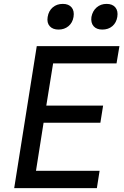

<svg xmlns="http://www.w3.org/2000/svg" viewBox="-20 -967 640 987"><path d="M53 0 169 -730H594L579 -641H253L218 -424H510L496 -336H204L165 -89H492L478 0ZM506 -815Q476 -815 461 -832.5Q446 -850 450 -880Q456 -911 477 -929Q498 -947 528 -947Q558 -947 573 -929Q588 -911 583 -880Q578 -850 557.5 -832.5Q537 -815 506 -815ZM281 -815Q251 -815 235.5 -832.5Q220 -850 225 -880Q230 -911 251 -929Q272 -947 303 -947Q333 -947 348 -929Q363 -911 358 -880Q353 -850 332 -832.5Q311 -815 281 -815Z"/></svg>

Font: JetBrains Mono NL Medium
Style: Italic
Weight: 500
Italic angle: -9°
Monospace: yes
Designer: Philipp Nurullin, Konstantin Bulenkov
Foundry: JetBrains
Version: Version 2.305; ttfautohint (v1.8.4.7-5d5b)